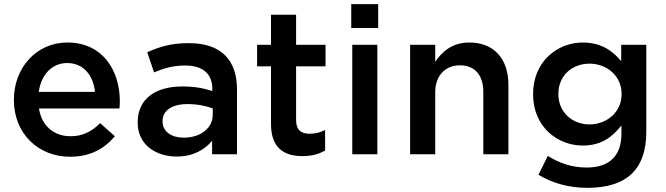

<svg xmlns="http://www.w3.org/2000/svg" viewBox="-20 -744 3212 926"><path d="M318 12C415 12 484 -27 534 -87L463 -150C421 -109 379 -87 320 -87C242 -87 181 -135 168 -221H556C557 -233 558 -244 558 -255C558 -407 473 -539 305 -539C154 -539 47 -415 47 -264V-262C47 -99 165 12 318 12ZM438 -301H167C178 -383 230 -440 304 -440C384 -440 430 -379 438 -301Z M1003 -65V0H1123V-313C1123 -454 1047 -536 891 -536C805 -536 748 -518 690 -492L723 -395C771 -415 815 -428 874 -428C958 -428 1004 -388 1004 -315V-305C963 -318 922 -327 858 -327C735 -327 644 -271 644 -154V-152C644 -46 732 11 832 11C912 11 967 -22 1003 -65ZM1006 -221V-191C1006 -125 946 -80 866 -80C809 -80 764 -108 764 -158V-160C764 -211 809 -242 885 -242C932 -242 975 -233 1006 -221Z M1439 9C1484 9 1518 -1 1548 -18V-117C1524 -105 1500 -99 1473 -99C1432 -99 1408 -118 1408 -165V-424H1550V-528H1408V-673H1287V-528H1220V-424H1287V-146C1287 -30 1350 9 1439 9Z M1674 -724V-609H1804V-724ZM1679 -528V0H1800V-528Z M1958 -528V0H2079V-298C2079 -380 2128 -429 2198 -429C2270 -429 2311 -382 2311 -300V0H2432V-336C2432 -459 2363 -539 2244 -539C2162 -539 2113 -496 2079 -446V-528Z M2813 162C2908 162 2982 139 3030 91C3074 47 3097 -19 3097 -108V-528H2976V-449C2935 -498 2880 -539 2791 -539C2668 -539 2551 -447 2551 -291V-289C2551 -134 2667 -42 2791 -42C2878 -42 2933 -82 2977 -139V-98C2977 8 2918 64 2810 64C2738 64 2678 43 2622 8L2577 99C2645 140 2726 162 2813 162ZM2823 -144C2740 -144 2673 -203 2673 -290V-292C2673 -379 2739 -437 2823 -437C2907 -437 2978 -378 2978 -291V-289C2978 -204 2907 -144 2823 -144Z"/></svg>

Font: Mission Medium
Style: Regular
Weight: 500
Version: Version 1.000;FEAKit 1.0